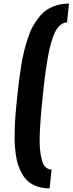

<svg xmlns="http://www.w3.org/2000/svg" viewBox="-20 -838 395 1045"><path d="M250 187Q214.8 187 186.8 178Q158.7 168.9 138.4 153.6Q118.2 138.2 103.3 113.3Q88.4 88.4 79.3 62Q70.3 35.6 65.4 -1Q60.5 -38.1 59.6 -71.3Q59.1 -84 59.6 -98.1Q59.6 -121.1 60.5 -148.4Q62.5 -193.4 65.7 -229.2Q68.8 -265.1 73.7 -313Q79.1 -363.3 83.7 -400.4Q88.4 -437.5 95.9 -483.2Q103.5 -528.8 111.8 -562Q120.1 -595.2 132.3 -632.3Q144.5 -669.4 159.2 -695.3Q173.8 -721.2 193.6 -746.1Q213.4 -771 236.8 -785.9Q260.3 -800.8 290.3 -809.6Q320.3 -818.4 355.5 -818.4L344.7 -715.8Q327.6 -715.8 313.2 -705.3Q298.8 -694.8 287.4 -677Q275.9 -659.2 266.1 -629.9Q256.3 -600.6 249.3 -569.6Q242.2 -538.6 235.1 -494.1Q228 -449.7 223.1 -408.9Q218.3 -368.2 212.4 -313Q205.6 -249 202.1 -201.2Q198.2 -153.3 196.3 -105.5Q195.8 -87.9 195.8 -72.3Q195.8 -45.9 197.8 -25.4Q200.7 6.8 207.8 33.2Q214.8 59.6 228.3 72Q241.7 84.5 260.7 84.5Z"/></svg>

Font: Oswald
Style: Demi-Bold
Weight: 600
Designer: Vernon Adams
Foundry: Vernon Adams
Version: 3.0; ttfautohint (v0.94.23-7a4d-dirty) -l 8 -r 50 -G 200 -x 